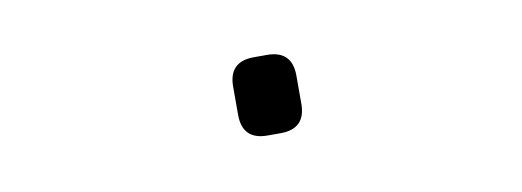

<svg xmlns="http://www.w3.org/2000/svg" viewBox="-28 -525 821 302"><g transform="rotate(-10 382.5 -373.5)"><path d="M382 -311H403Q443 -311 443 -351V-396Q443 -436 403 -436H382Q342 -436 342 -396V-351Q342 -311 382 -311Z"/></g></svg>

Font: WDXL Lubrifont TC
Style: Regular
Weight: 400
Designer: [WDXL Lubrifont] Copyright 2020-2022 (c) NightFurySL2001, Skr-ZERO; [ZCOOL QingKe HuangYou] Copyright 2018-2022 (c) The 
Version: Version 2.001;hotconv 1.1.1;makeotfexe 2.6.0